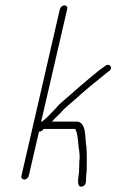

<svg xmlns="http://www.w3.org/2000/svg" viewBox="-20 -689 430 709"><path d="M201 -655 59 -39C57 -32 63 -26 70 -26C77 -26 84 -32 86 -39L124 -203C132 -202 137 -208 142 -213H257C258 -213 258 -212 259 -211C266 -196 267 -179 269 -160C270 -139 277 -119 273 -95C272 -81 273 -68 272 -54C270 -35 261 4 282 0C301 -3 297 -23 298 -38L300 -58C301 -87 301 -121 299 -148C293 -175 301 -240 263 -240H172C180 -251 199 -266 207 -276C217 -288 240 -307 253 -318C292 -354 333 -387 374 -420L382 -426C399 -437 386 -458 369 -446C360 -439 352 -434 342 -426L308 -398C294 -387 275 -369 261 -358C242 -339 204 -312 187 -290C180 -282 164 -267 157 -259C151 -252 142 -247 136 -240H132L228 -655C230 -663 226 -669 218 -669C210 -669 203 -663 201 -655Z"/></svg>

Font: Electronic
Style: LtIt
Weight: 300
Version: Version 1.011